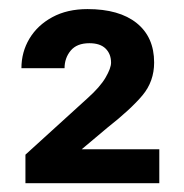

<svg xmlns="http://www.w3.org/2000/svg" viewBox="-20 -737 412 431"><path d="M337.6 -402V-325.7H37.1V-389.8L176.9 -516.9Q204.8 -541.9 217 -562.9Q229.3 -584 229.3 -596.3Q229.3 -615.9 217 -628Q204.8 -640 180.7 -640Q152.5 -640 138.7 -623.4Q124.9 -606.7 124.9 -583.9H28.1Q28.1 -620.2 46.1 -650.3Q64.2 -680.5 97.5 -698.5Q130.8 -716.6 176.4 -716.6Q247.7 -716.6 286.8 -685.2Q326 -653.7 326 -596.7Q326 -554.4 299.9 -523.1Q273.7 -491.8 221.1 -450.4L163.5 -402Z"/></svg>

Font: Vazirmatn
Style: Regular
Weight: 400
Designer: Saber Rastikerdar
Foundry: Saber Rastikerdar
Version: Version 33.003;September 2, 2022;FontCreator 14.0.0.2862 64-